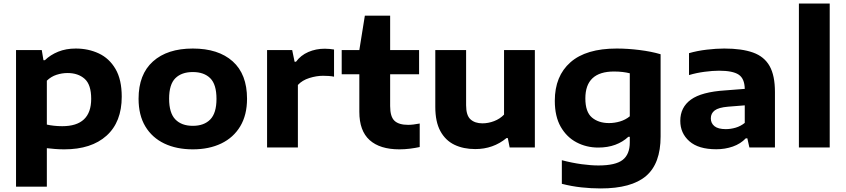

<svg xmlns="http://www.w3.org/2000/svg" viewBox="-20 -828 4748 1078"><path d="M70 220V-547H214.5L224 -490H232Q263 -520 306.8 -537.8Q350.5 -555.5 405.5 -555.5Q476 -555.5 534.8 -528Q593.5 -500.5 628.5 -440.8Q663.5 -381 663.5 -285Q663.5 -143 578.2 -66.2Q493 10.5 341 10.5Q314.5 10.5 289.2 8.5Q264 6.5 243 4V220ZM329.5 -119.5Q492 -119.5 492 -273Q492 -353 455.2 -385.5Q418.5 -418 359 -418Q328 -418 297.2 -408Q266.5 -398 243 -375V-128.5Q260.5 -124.5 283 -122Q305.5 -119.5 329.5 -119.5Z M1062.5 10.5Q971 10.5 902.5 -22.2Q834 -55 796 -118.2Q758 -181.5 758 -273.5Q758 -410.5 838.8 -483Q919.5 -555.5 1062.5 -555.5Q1206 -555.5 1286.5 -483.5Q1367 -411.5 1367 -273.5Q1367 -182.5 1329 -119Q1291 -55.5 1222.5 -22.5Q1154 10.5 1062.5 10.5ZM1062.5 -121.5Q1125.5 -121.5 1160.5 -157.2Q1195.5 -193 1195.5 -273Q1195.5 -354 1160.5 -388.8Q1125.5 -423.5 1062.5 -423.5Q999.5 -423.5 964.5 -388.8Q929.5 -354 929.5 -274Q929.5 -193.5 964.5 -157.5Q999.5 -121.5 1062.5 -121.5Z M1479.5 0V-547H1620.5L1634 -481.5H1642Q1668.5 -517.5 1711 -536Q1753.5 -554.5 1803.5 -554.5Q1817.5 -554.5 1830.8 -553.2Q1844 -552 1855.5 -550V-397.5Q1841 -400.5 1824.5 -401.5Q1808 -402.5 1793.5 -402.5Q1757 -402.5 1717 -390Q1677 -377.5 1652.5 -351V0Z M2222.5 10.5Q2113 10.5 2055.2 -41.5Q1997.5 -93.5 1997.5 -200V-411H1898.5V-547H1997.5L2028.5 -740H2170.5V-547H2333V-411H2170.5V-232.5Q2170.5 -173 2194.8 -150Q2219 -127 2271.5 -127Q2298 -127 2336.5 -134.5V-2.5Q2311.5 3 2281.5 6.8Q2251.5 10.5 2222.5 10.5Z M2648.5 9Q2582 9 2531.5 -15.2Q2481 -39.5 2452.5 -91.8Q2424 -144 2424 -228V-547H2597V-237Q2597 -180 2621.8 -157.8Q2646.5 -135.5 2688.5 -135.5Q2721.5 -135.5 2754.2 -148Q2787 -160.5 2810 -184.5V-547H2983V0H2841.5L2831 -53H2824Q2749 9 2648.5 9Z M3352.5 230Q3299 230 3244 224Q3189 218 3134.5 204V71.5Q3191.5 86.5 3244.8 93.8Q3298 101 3340 101Q3436 101 3476 69.8Q3516 38.5 3516 -28.5V-60H3508Q3477 -31 3434.5 -15.2Q3392 0.5 3339 0.5Q3272.5 0.5 3217 -28.8Q3161.5 -58 3128.2 -116.2Q3095 -174.5 3095 -262Q3095 -401 3182.8 -478.2Q3270.5 -555.5 3442.5 -555.5Q3504 -555.5 3570.2 -547.2Q3636.5 -539 3689 -523.5V-61.5Q3689 90.5 3607.2 160.2Q3525.5 230 3352.5 230ZM3399.5 -137Q3430 -137 3460.8 -146Q3491.5 -155 3516 -175V-416.5Q3498.5 -421 3476 -423.8Q3453.5 -426.5 3427.5 -426.5Q3266.5 -426.5 3266.5 -275.5Q3266.5 -199.5 3303.5 -168.2Q3340.5 -137 3399.5 -137Z M4001.5 10Q3901.5 10 3850.5 -35Q3799.5 -80 3799.5 -149.5Q3799.5 -225.5 3859.2 -268.8Q3919 -312 4052 -320.5L4161.5 -329Q4160.5 -387 4127.2 -409Q4094 -431 4017 -431Q3982 -431 3936 -425Q3890 -419 3848.5 -406.5V-529.5Q3895 -543 3948.2 -549.2Q4001.5 -555.5 4046.5 -555.5Q4145 -555.5 4208 -533Q4271 -510.5 4301 -457.2Q4331 -404 4331 -311.5V0H4187.5L4176 -51.5H4167.5Q4138 -20.5 4094.5 -5.2Q4051 10 4001.5 10ZM3971 -163.5Q3971 -136 3991.5 -119.5Q4012 -103 4055 -103Q4082.5 -103 4110.5 -111.2Q4138.5 -119.5 4161.5 -138V-236.5L4067.5 -229Q4014.5 -224.5 3992.8 -208Q3971 -191.5 3971 -163.5Z M4465.5 0V-808H4638.5V0Z"/></svg>

Font: Encode Sans Expanded Expanded
Style: Bold
Weight: 700
Width: 7
Designer: Multiple Designers
Foundry: Impallari Type
Version: Version 3.000; ttfautohint (v1.8.3) -l 8 -r 50 -G 200 -x 14 